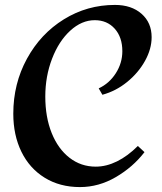

<svg xmlns="http://www.w3.org/2000/svg" viewBox="-20 -750 657 780"><path d="M596 -599Q596 -551 569 -502.5Q542 -454 496.5 -417Q451 -380 396 -365L381 -391Q424 -411 450.5 -452.5Q477 -494 477 -542Q477 -599 446 -633.5Q415 -668 365 -668Q312 -668 265.5 -625.5Q219 -583 191.5 -511.5Q164 -440 164 -358Q164 -274 190 -209.5Q216 -145 262.5 -109Q309 -73 369 -73Q412 -73 455.5 -94.5Q499 -116 540 -157L567 -132Q520 -71 450.5 -30.5Q381 10 305 10Q223 10 161.5 -28Q100 -66 67 -133.5Q34 -201 34 -288Q34 -410 89.5 -511.5Q145 -613 239.5 -671.5Q334 -730 447 -730Q514 -730 555 -694Q596 -658 596 -599Z"/></svg>

Font: Amita
Style: Bold
Weight: 700
Designer: Eduardo Rodriguez Tunni, Modular Infotech, Brian J. Bonislawsky
Foundry: Eduardo Rodriguez Tunni, Modular Infotech, Brian J. Bonislawsky
Version: Version 1.003